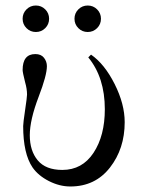

<svg xmlns="http://www.w3.org/2000/svg" viewBox="-20 -664 520 696"><path d="M264 -562Q250 -576 250 -596Q250 -616 264 -630Q278 -644 298 -644Q318 -644 332 -630Q346 -616 346 -596Q346 -576 332 -562Q318 -548 298 -548Q278 -548 264 -562ZM76 -562Q62 -576 62 -596Q62 -616 76 -630Q90 -644 110 -644Q130 -644 144 -630Q158 -616 158 -596Q158 -576 144 -562Q130 -548 110 -548Q90 -548 76 -562ZM108 -468Q129 -468 139.5 -454.5Q150 -441 150 -424Q150 -391 120 -313Q88 -229 88 -174Q88 -117 117 -82.5Q146 -48 206 -48Q278 -48 319 -110Q360 -172 360 -268Q360 -383 300 -456L310 -466Q359 -432 395.5 -359.5Q432 -287 432 -221Q432 -125 378.5 -56.5Q325 12 235 12Q196 12 157.5 -7.5Q119 -27 98 -57Q64 -107 64 -207Q64 -218 71 -265Q78 -312 78 -321Q78 -342 71 -366Q62 -402 62 -410Q62 -468 108 -468Z"/></svg>

Font: Old Standard TT
Style: Regular
Weight: 400
Designer: Alexey Kryukov <alexios@thessalonica.org.ru>
Version: Version 2.2